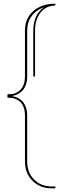

<svg xmlns="http://www.w3.org/2000/svg" viewBox="-20 -800 340 1040"><path d="M127.4 75.2Q127.4 134.3 164.6 172.1Q201.7 210 259.8 210H279.8V220.2H259.8Q196.8 220.2 156 179.2Q115.2 138.2 115.2 75.2V-174.3Q115.2 -202.1 106.7 -222.4Q98.1 -242.7 85.2 -252Q72.3 -261.2 61 -265.4Q49.8 -269.5 40 -269.5Q20 -269.5 20 -273.4V-286.6Q20 -290.5 40 -290.5Q47.9 -290.5 56.6 -293Q65.4 -295.4 76.2 -302Q86.9 -308.6 95.5 -318.8Q104 -329.1 109.6 -346.4Q115.2 -363.8 115.2 -385.7V-634.8Q115.2 -700.2 160.4 -740Q205.6 -779.8 279.8 -779.8V-770Q231 -770 200.4 -732.7Q169.9 -695.3 169.9 -634.8V-385.7H160.2V-634.8Q160.2 -677.7 175.5 -710.4Q190.9 -743.2 218.8 -760.7Q176.3 -746.6 151.9 -713.4Q127.4 -680.2 127.4 -634.8V-385.7Q127.4 -358.4 118.9 -337.2Q110.4 -315.9 96.7 -304.4Q83 -293 70.1 -287.1Q57.1 -281.2 44.9 -280.3V-279.3Q53.7 -278.3 63.7 -275.1Q73.7 -272 85.4 -264.4Q97.2 -256.8 106.2 -245.6Q115.2 -234.4 121.3 -215.8Q127.4 -197.3 127.4 -174.3Z"/></svg>

Font: ZnikomitNo25
Style: Regular
Weight: 100
Designer: gluk
Foundry: gluk
Version: Version 0.56